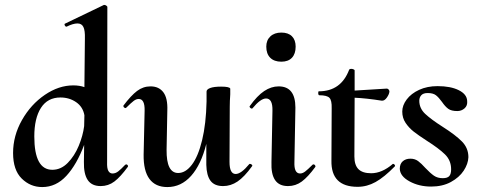

<svg xmlns="http://www.w3.org/2000/svg" viewBox="-20 -745 1951 778"><path d="M491 -79Q495 -79 497.5 -75.5Q500 -72 498 -69Q468 -28 443.5 -9.5Q419 9 388 9Q352 9 335.5 -15.5Q319 -40 320 -89L321 -158Q291 -78 249 -32.5Q207 13 151 13Q103 13 68 -21.5Q33 -56 33 -125Q33 -195 69 -258.5Q105 -322 161.5 -360.5Q218 -399 277 -399Q302 -399 322 -392L324 -589Q325 -621 318 -635.5Q311 -650 294 -650Q276 -650 250 -637H249Q245 -637 242.5 -642Q240 -647 243 -649L401 -725H403Q407 -725 411 -722Q415 -719 415 -717L414 -89Q413 -63 419 -52.5Q425 -42 436 -42Q448 -42 459 -50.5Q470 -59 487 -77ZM321 -234 322 -278Q316 -312 288.5 -331Q261 -350 225 -350Q173 -350 146 -308Q119 -266 119 -192Q119 -57 192 -57Q227 -57 254.5 -85Q282 -113 299 -154Q316 -195 321 -234Z M993 -81Q997 -81 1000.5 -77.5Q1004 -74 1001 -71Q970 -28 942.5 -9.5Q915 9 884 9Q849 9 833 -12.5Q817 -34 816 -77V-162Q795 -78 754.5 -32.5Q714 13 658 13Q610 13 585.5 -20Q561 -53 562 -119L566 -297Q567 -344 542 -344Q532 -344 521.5 -336Q511 -328 492 -309Q490 -307 489 -307Q485 -307 482 -310.5Q479 -314 480 -317Q511 -358 535.5 -376.5Q560 -395 590 -395Q624 -395 642 -371Q660 -347 658 -297L655 -138Q654 -44 702 -44Q732 -44 757.5 -77.5Q783 -111 799 -177Q815 -243 817 -334V-374Q817 -383 832 -388.5Q847 -394 876 -394Q910 -394 913 -386V-363Q911 -335 911 -312L910 -89Q910 -40 935 -40Q957 -40 990 -80Q991 -81 993 -81Z M1080 -89 1084 -297Q1085 -346 1058 -346Q1036 -346 1003 -306Q1002 -305 1000 -305Q997 -305 993.5 -308.5Q990 -312 992 -315Q1022 -357 1050.5 -376Q1079 -395 1109 -395Q1177 -395 1177 -309L1173 -89Q1171 -42 1196 -42Q1206 -42 1216.5 -50Q1227 -58 1246 -77Q1248 -79 1250 -79Q1254 -79 1256.5 -75.5Q1259 -72 1258 -69Q1228 -28 1203 -9.5Q1178 9 1147 9Q1111 9 1094.5 -15.5Q1078 -40 1080 -89ZM1059 -556Q1059 -582 1075.5 -597.5Q1092 -613 1120 -613Q1148 -613 1163 -598Q1178 -583 1178 -556Q1178 -527 1163 -511Q1148 -495 1120 -495Q1091 -495 1075 -511Q1059 -527 1059 -556Z M1573 -81Q1576 -81 1579 -77.5Q1582 -74 1580 -71Q1537 -27 1502 -7.5Q1467 12 1429 12Q1321 12 1323 -94L1324 -306Q1325 -338 1315 -348.5Q1305 -359 1274 -359Q1270 -359 1269.5 -367Q1269 -375 1272 -375Q1362 -375 1395 -463Q1397 -466 1403 -466Q1408 -466 1412.5 -464Q1417 -462 1417 -460V-378Q1458 -380 1547 -386Q1552 -386 1555 -382Q1558 -378 1558 -374Q1557 -363 1547.5 -349.5Q1538 -336 1527 -337Q1464 -347 1417 -349L1416 -111Q1416 -76 1432.5 -59.5Q1449 -43 1484 -43Q1528 -43 1572 -81Z M1600 -61Q1600 -81 1612 -91.5Q1624 -102 1643 -102Q1661 -102 1674 -92.5Q1687 -83 1704 -64Q1724 -43 1738.5 -33Q1753 -23 1774 -23Q1793 -23 1800.5 -31.5Q1808 -40 1808 -59Q1808 -95 1783 -119.5Q1758 -144 1709 -175Q1675 -197 1656 -212Q1637 -227 1623.5 -247Q1610 -267 1610 -293Q1610 -318 1628 -342Q1646 -366 1678.5 -381Q1711 -396 1753 -396Q1806 -396 1839 -379.5Q1872 -363 1873 -336Q1875 -317 1862.5 -306Q1850 -295 1833 -295Q1809 -295 1796.5 -304Q1784 -313 1771 -332Q1758 -350 1746.5 -359Q1735 -368 1713 -368Q1695 -368 1687 -359Q1679 -350 1679 -337Q1679 -306 1703 -283.5Q1727 -261 1774 -231Q1826 -198 1852 -171.5Q1878 -145 1878 -108Q1877 -81 1859 -53.5Q1841 -26 1807 -7.5Q1773 11 1727 11Q1678 11 1639.5 -10Q1601 -31 1600 -61Z"/></svg>

Font: Cormorant Upright
Style: Bold
Weight: 700
Designer: Christian Thalmann (Catharsis Fonts)
Foundry: Catharsis Fonts
Version: Version 3.302